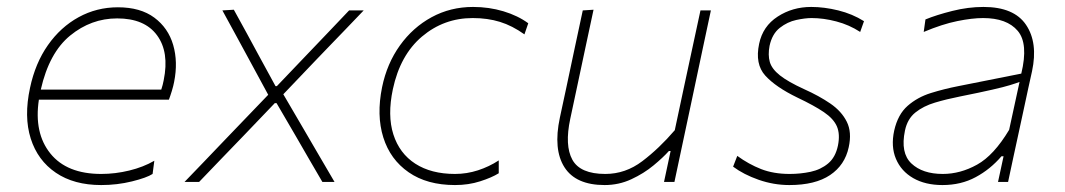

<svg xmlns="http://www.w3.org/2000/svg" viewBox="-20 -524 3066 553"><path d="M271.5 9Q193 9 140.8 -26.5Q88.5 -62 68.5 -125Q48.5 -188 66.5 -271Q81.5 -342 118 -394Q154.5 -446 206.5 -474.5Q258.5 -503 319.5 -503Q384.5 -503 424.5 -473.2Q464.5 -443.5 478.8 -394.5Q493 -345.5 481.5 -288Q479.5 -277 475 -262.2Q470.5 -247.5 466.5 -237H92Q77.5 -141 125 -82Q172.5 -23 271.5 -23Q312 -23 352.2 -32.8Q392.5 -42.5 424.5 -61L419.5 -23Q402.5 -12 360 -1.5Q317.5 9 271.5 9ZM317.5 -471Q242.5 -471 182 -421.5Q121.5 -372 97.5 -266H444.5Q449 -279.5 451.5 -293Q468 -374 432.2 -422.5Q396.5 -471 317.5 -471Z M511.5 0Q543 -32.5 566.2 -56.8Q589.5 -81 610.2 -102.8Q631 -124.5 654.5 -149L752.5 -251L700.5 -347Q679.5 -385.5 662.5 -417Q645.5 -448.5 620.5 -494L653.5 -496Q674.5 -458 691.5 -426.8Q708.5 -395.5 725.5 -364L773.5 -276H777.5L861.5 -364Q894 -398 922.2 -427.5Q950.5 -457 985.5 -494H1027.5Q997 -462 975 -439.2Q953 -416.5 933.5 -396.2Q914 -376 890 -351L796 -252.5L856.5 -149Q877.5 -113 897 -79.5Q916.5 -46 943.5 0H908.5Q887.5 -36 870.5 -65.2Q853.5 -94.5 832.5 -131L776.5 -227H771.5L681.5 -133Q647 -97.5 618 -67.2Q589 -37 553.5 0Z M1290.5 9Q1210 9 1157 -27.8Q1104 -64.5 1084 -128.2Q1064 -192 1080.5 -273Q1094.5 -341 1131.8 -393Q1169 -445 1223.2 -474.5Q1277.5 -504 1342.5 -504Q1388.5 -504 1430 -491.5Q1471.5 -479 1501.5 -457L1490.5 -425Q1455.5 -450 1420 -461Q1384.5 -472 1341.5 -472Q1258.5 -472 1195.5 -418.8Q1132.5 -365.5 1111.5 -267Q1095.5 -191.5 1113 -136.8Q1130.5 -82 1176.2 -52.5Q1222 -23 1290.5 -23Q1324.5 -23 1356.8 -33.5Q1389 -44 1416.5 -62V-25Q1396.5 -12.5 1363 -1.8Q1329.5 9 1290.5 9Z M1721.5 9Q1638.5 9 1605.8 -42.2Q1573 -93.5 1592.5 -185Q1597 -206 1601.2 -225.5Q1605.5 -245 1611 -271Q1624 -332.5 1635.2 -385.2Q1646.5 -438 1658.5 -494L1689.5 -496Q1677.5 -440 1666 -386.2Q1654.5 -332.5 1641.5 -271L1622.5 -182Q1606 -105 1628.5 -64Q1651 -23 1723.5 -23Q1781.5 -23 1830 -59.8Q1878.5 -96.5 1923.5 -149L1949.5 -271Q1962.5 -332 1974 -385Q1985.5 -438 1997.5 -494H2027.5Q2015.5 -438 2004.2 -384.8Q1993 -331.5 1980 -270.5L1969.5 -221Q1956.5 -160 1945.5 -108.2Q1934.5 -56.5 1922.5 0H1892.5L1911.5 -89H1906.5Q1890 -70.5 1862.2 -47.5Q1834.5 -24.5 1798.5 -7.8Q1762.5 9 1721.5 9Z M2253.5 9Q2208.5 9 2165 -6.2Q2121.5 -21.5 2091.5 -44L2103.5 -75Q2136.5 -51 2172.2 -37Q2208 -23 2254.5 -23Q2285.5 -23 2314.8 -29.2Q2344 -35.5 2365.2 -53.2Q2386.5 -71 2393.5 -105Q2400 -137.5 2390.5 -159.8Q2381 -182 2353 -201Q2325 -220 2276.5 -243Q2214.5 -273 2184.2 -306.2Q2154 -339.5 2166.5 -398Q2177 -448.5 2219.8 -476.2Q2262.5 -504 2316.5 -504Q2354 -504 2394.5 -494Q2435 -484 2468.5 -463L2457.5 -432Q2426 -452.5 2389 -462.2Q2352 -472 2317.5 -472Q2299 -472 2273.5 -466.5Q2248 -461 2226 -443.8Q2204 -426.5 2196.5 -392Q2191.5 -365.5 2197.2 -345.5Q2203 -325.5 2226.2 -307Q2249.5 -288.5 2296.5 -267Q2339 -248 2371.5 -225.8Q2404 -203.5 2419 -173.2Q2434 -143 2424.5 -100Q2413.5 -48.5 2370.8 -19.8Q2328 9 2253.5 9Z M2694.5 9Q2645 9 2610.2 -11Q2575.5 -31 2560.5 -66.5Q2545.5 -102 2555.5 -148Q2566 -194.5 2594.2 -219.2Q2622.5 -244 2661 -256Q2699.5 -268 2740.5 -276L2921.5 -312Q2942.5 -398.5 2911.2 -435.2Q2880 -472 2811.5 -472Q2780 -472 2737 -463.2Q2694 -454.5 2640.5 -432L2645.5 -468Q2677 -481 2722.8 -492.5Q2768.5 -504 2812.5 -504Q2900.5 -504 2935.2 -452.5Q2970 -401 2952.5 -319Q2948 -298 2942 -271.5Q2936 -245 2929 -211L2913 -137Q2906.5 -107 2899.2 -73.5Q2892 -40 2883.5 0H2854.5L2870.5 -74H2864.5Q2832.5 -36.5 2790.2 -13.8Q2748 9 2694.5 9ZM2695.5 -23Q2746 -23 2794.2 -49.8Q2842.5 -76.5 2886.5 -150L2916.5 -288Q2906 -284 2889 -278.8Q2872 -273.5 2838.2 -265.8Q2804.5 -258 2744.5 -246Q2706.5 -238.5 2673 -228.5Q2639.5 -218.5 2616.5 -200Q2593.5 -181.5 2586.5 -148Q2573 -83.5 2605 -53.2Q2637 -23 2695.5 -23Z"/></svg>

Font: Commissioner Thin
Style: Italic
Weight: 100
Italic angle: -12°
Designer: Kostas Bartsokas
Foundry: Kostas Bartsokas
Version: Version 1.000; ttfautohint (v1.8.3)